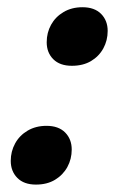

<svg xmlns="http://www.w3.org/2000/svg" viewBox="-20 -488 320 518"><path d="M105.5 -148.5Q138 -148.5 155.8 -130.5Q173.5 -112.5 173.5 -84.5Q173.5 -59 161.8 -37.5Q150 -16 128.5 -3Q107 10 77 10Q44.5 10 26.8 -8Q9 -26 9 -54Q9 -79.5 20.8 -101Q32.5 -122.5 54.5 -135.5Q76.5 -148.5 105.5 -148.5ZM202.5 -468.5Q235 -468.5 252.8 -450.5Q270.5 -432.5 270.5 -404.5Q270.5 -379 258.8 -357.5Q247 -336 225.5 -323.2Q204 -310.5 174 -310.5Q141.5 -310.5 123.8 -328.2Q106 -346 106 -374Q106 -400 117.8 -421.2Q129.5 -442.5 151.5 -455.5Q173.5 -468.5 202.5 -468.5Z"/></svg>

Font: Newsreader SemiBold
Style: Italic
Weight: 600
Italic angle: -17°
Designer: Hugues Gentile
Foundry: Production Type
Version: Version 1.003